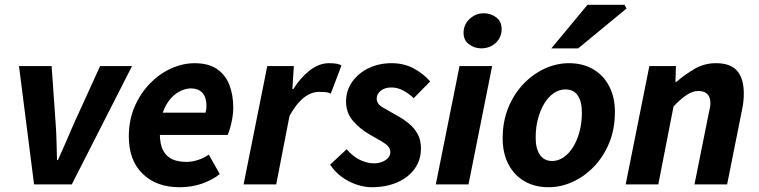

<svg xmlns="http://www.w3.org/2000/svg" viewBox="-20 -773 3181 805"><path d="M122.8 0 59.6 -496.1H196.4L213.5 -253.3Q216.2 -216.9 217 -178.7Q217.9 -140.6 219 -101.8H223Q240.1 -140.1 256.4 -177.7Q272.6 -215.2 289.1 -253.3L399.8 -496.1H533.6L281.1 0Z M732.6 12Q635.7 12 577.9 -44.5Q520.1 -100.9 520.1 -200.5Q520.1 -269.5 544.4 -325.8Q568.8 -382 608.7 -423Q648.6 -464 697.5 -486Q746.4 -508 795.5 -508Q855.2 -508 890.8 -482.9Q926.4 -457.8 942.2 -415.7Q958 -373.6 958 -322Q958 -298.3 953.8 -275.7Q949.7 -253.2 944.4 -235Q939 -216.9 934.6 -207.3H621.6L632.3 -300.7H841.6Q844 -308.4 844.8 -314.6Q845.6 -320.8 845.6 -329.1Q845.6 -349.2 839.5 -365.8Q833.4 -382.4 818.7 -392.3Q804 -402.3 779 -402.3Q760.4 -402.3 738 -392.1Q715.6 -381.9 695.7 -359.8Q675.7 -337.6 662.9 -301.9Q650 -266.2 650 -215.1Q650 -167.5 664.5 -141.2Q679 -114.9 704.1 -104.5Q729.2 -94.2 761.3 -94.2Q785.8 -94.2 811.6 -102.8Q837.3 -111.5 855.5 -124.8L901.3 -43.1Q870.8 -18.6 827.5 -3.3Q784.3 12 732.6 12Z M1001.3 0 1100.6 -496.1H1212L1205.9 -399.5H1209.9Q1239 -446.5 1278.1 -477.3Q1317.2 -508.1 1359.9 -508.1Q1378.7 -508.1 1391.5 -505.8Q1404.2 -503.5 1411.7 -498.5L1366.8 -380.2Q1357.5 -385.7 1343.7 -386.8Q1330 -387.8 1317.6 -387.8Q1285.2 -387.8 1254.4 -364Q1223.6 -340.2 1193.9 -287.4L1138.1 0Z M1538.5 12Q1509.3 12 1476.2 1.3Q1443.2 -9.4 1413.8 -30.6Q1384.5 -51.8 1364.1 -82.6L1433.5 -147.3Q1460.9 -115.5 1490.8 -101.8Q1520.7 -88.2 1547.5 -88.2Q1566 -88.2 1581.9 -94.3Q1597.8 -100.5 1607.2 -111Q1616.5 -121.5 1616.5 -135.2Q1616.5 -149.6 1606.9 -159.9Q1597.4 -170.2 1577.8 -181.6Q1558.2 -192.9 1529 -209.6Q1489.5 -232 1460.2 -266Q1430.9 -299.9 1430.9 -347.2Q1430.9 -393.4 1456.5 -429.8Q1482.1 -466.2 1525.5 -487.2Q1569 -508.1 1621.6 -508.1Q1672.5 -508.1 1713.1 -486.9Q1753.7 -465.8 1783.6 -431.6L1714.5 -361.3Q1695.2 -380.3 1671 -393.3Q1646.9 -406.3 1621.3 -406.3Q1593.4 -406.3 1576.4 -392.6Q1559.4 -378.8 1559.4 -359.8Q1559.4 -336.6 1585 -322.5Q1610.7 -308.4 1641.2 -290.4Q1669.9 -274.9 1693.4 -255.9Q1717 -236.8 1731 -211.3Q1745 -185.8 1745 -151.1Q1745 -102.3 1718.6 -65.4Q1692.1 -28.6 1645.3 -8.3Q1598.4 12 1538.5 12Z M1807.2 0 1906.7 -496H2043.4L1944.3 0ZM1997.7 -570.3Q1970.1 -570.3 1946.8 -587Q1923.6 -603.6 1923.6 -636.2Q1923.6 -669.1 1948.7 -693.3Q1973.8 -717.4 2009 -717.4Q2037.5 -717.4 2060.3 -700.4Q2083.2 -683.3 2083.2 -651.2Q2083.2 -616.2 2058.6 -593.3Q2034 -570.3 1997.7 -570.3Z M2280.1 12Q2222.1 12 2178.7 -13.3Q2135.4 -38.6 2111.5 -84.7Q2087.5 -130.8 2087.5 -192.5Q2087.5 -264.4 2111.4 -322.2Q2135.3 -380.1 2175.3 -421.7Q2215.4 -463.4 2264.9 -485.8Q2314.4 -508.1 2365.5 -508.1Q2423.6 -508.1 2466.9 -482.8Q2510.3 -457.5 2534.2 -411.4Q2558.1 -365.3 2558.1 -303.6Q2558.1 -231.7 2534.3 -173.9Q2510.4 -116.1 2470.3 -74.4Q2430.3 -32.7 2380.8 -10.4Q2331.2 12 2280.1 12ZM2295.3 -98Q2320.7 -98 2343.2 -113.5Q2365.7 -129 2382.8 -156.5Q2399.9 -184 2409.8 -221Q2419.7 -258 2419.7 -300.9Q2419.7 -346.9 2402.5 -372.5Q2385.3 -398.1 2350.4 -398.1Q2325.2 -398.1 2302.6 -383Q2280 -367.9 2262.9 -340.4Q2245.8 -313 2235.9 -276Q2225.9 -239 2225.9 -195.2Q2225.9 -150.3 2243.5 -124.2Q2261.1 -98 2295.3 -98ZM2291.5 -570 2443.3 -753H2598.3L2606.9 -737.4L2403.9 -570Z M2603.3 0 2702.6 -496.1H2814L2811.9 -429.7H2815.9Q2852.1 -461.2 2893.1 -484.7Q2934.1 -508.1 2981.3 -508.1Q3043.3 -508.1 3070.9 -475.6Q3098.6 -443.1 3098.6 -380.6Q3098.6 -364.2 3096.7 -346.4Q3094.7 -328.5 3090.6 -310L3028.6 0H2891.8L2950.5 -292.8Q2953.9 -308.4 2956.2 -319.3Q2958.5 -330.3 2958.5 -340.3Q2958.5 -365.9 2945.7 -378.7Q2933 -391.5 2908.1 -391.5Q2884.9 -391.5 2860.5 -376Q2836.1 -360.4 2803.9 -326.7L2740.1 0Z"/></svg>

Font: Source Sans 3 VF
Style: Italic
Weight: 200
Italic angle: -11°
Designer: Paul D. Hunt
Foundry: Adobe Systems Incorporated
Version: Version 3.042;hotconv 1.0.118;makeotfexe 2.5.65603